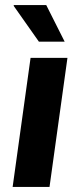

<svg xmlns="http://www.w3.org/2000/svg" viewBox="-20 -740 318 760"><path d="M247 -511 176 0H30L101 -511ZM35 -720H163L236 -575H134L34 -717Z"/></svg>

Font: Chivo
Style: Bold Italic
Weight: 700
Italic angle: -8.05°
Designer: Hector Gatti
Foundry: Omnibus-Type
Version: Version 1.007